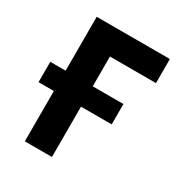

<svg xmlns="http://www.w3.org/2000/svg" viewBox="-165 -815 876 932"><g transform="rotate(30 272.5 -349.0)"><path d="M108 0V-282H22V-396H108V-698H518V-563H260V-396H432V-282H260V0Z"/></g></svg>

Font: Anuphan
Style: Bold
Weight: 700
Designer: Mike Abbink, Paul van der Laan, Pieter van Rosmalen, Mint Tantisuwanna
Foundry: Bold Monday; Cadson Demak
Version: Version 3.002;hotconv 1.0.109;makeotfexe 2.5.65596